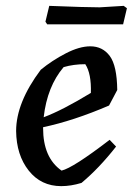

<svg xmlns="http://www.w3.org/2000/svg" viewBox="-20 -623 453 655"><path d="M141 -540 135 -549 148 -603Q273 -598 320 -598L402 -603L413 -595L400 -540ZM189 12Q120 12 78 -41Q36 -94 35 -176Q35 -273 119 -385Q158 -417 204.5 -441Q251 -465 288 -465Q330 -465 354.5 -432Q379 -399 380 -316L352 -263Q231 -211 127 -189V-186Q127 -85 190 -41Q229 -50 354 -146L376 -123Q318 -49 258 1Q222 12 189 12ZM197 -394Q141 -328 129 -223Q193 -247 290 -306Q292 -372 271 -404Q231 -404 197 -394Z"/></svg>

Font: Albura Medium
Style: Italic
Weight: 462
Italic angle: -7°
Designer: Mercedes Jáuregui
Foundry: Omnibus-Type Team
Version: Version 1.000